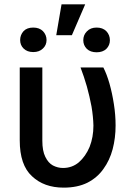

<svg xmlns="http://www.w3.org/2000/svg" viewBox="-20 -858 626 888"><path d="M71.3 -545.9Q97.7 -545.9 175.8 -545.9Q175.8 -460.9 175.8 -207Q175.8 -160.2 189.5 -132.8Q203.1 -104.5 224.6 -92.8Q247.1 -81.1 271.5 -81.1Q313.5 -81.1 344.7 -107.4Q376 -134.8 394.5 -178.7Q412.1 -223.6 412.1 -277.3Q411.1 -318.4 403.3 -365.2Q394.5 -412.1 381.8 -458Q368.2 -504.9 352.5 -545.9Q387.7 -545.9 458 -545.9Q473.6 -515.6 486.3 -471.7Q499 -426.8 506.8 -376Q514.6 -326.2 514.6 -277.3Q514.6 -219.7 501 -168Q487.3 -116.2 458 -76.2Q429.7 -36.1 383.8 -12.7Q337.9 9.8 274.4 9.8Q183.6 9.8 127.9 -43Q71.3 -94.7 71.3 -209Q71.3 -321.3 71.3 -545.9ZM240.2 -695.3Q246.1 -731.4 264.6 -837.9Q292 -837.9 374 -837.9Q358.4 -802.7 312.5 -695.3Q294.9 -695.3 240.2 -695.3ZM73.2 -672.9Q73.2 -696.3 88.9 -713.9Q104.5 -730.5 133.8 -730.5Q162.1 -730.5 178.7 -713.9Q195.3 -696.3 195.3 -672.9Q195.3 -649.4 178.7 -633.8Q162.1 -617.2 133.8 -617.2Q105.5 -617.2 88.9 -633.8Q73.2 -649.4 73.2 -672.9ZM365.2 -671.9Q365.2 -696.3 381.8 -712.9Q398.4 -730.5 426.8 -730.5Q455.1 -730.5 471.7 -713.9Q488.3 -696.3 488.3 -671.9Q488.3 -648.4 471.7 -631.8Q455.1 -616.2 426.8 -616.2Q398.4 -616.2 381.8 -631.8Q365.2 -648.4 365.2 -671.9Z"/></svg>

Font: DeepSea
Style: Medium
Weight: 500
Designer: Stem
Version: Version 3.019;git-0a5106e0b